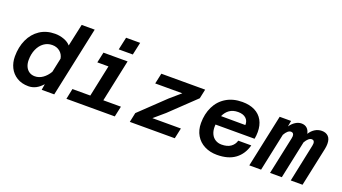

<svg xmlns="http://www.w3.org/2000/svg" viewBox="-61 -1328 3377 1898"><g transform="rotate(20 1627.5 -378.5)"><path d="M508 -503 559 -738H696L539 0H407L417 -63Q352 12 270 12Q199 12 148 -19.5Q97 -51 71 -103.5Q45 -156 45 -220Q45 -319 81 -397.5Q117 -476 184.5 -521Q252 -566 344 -566Q392 -566 437.5 -549.5Q483 -533 508 -503ZM296 -102Q340 -102 378.5 -129Q417 -156 445 -203L477 -353Q469 -398 436 -425Q403 -452 355 -452Q306 -452 267.5 -424Q229 -396 207 -346Q185 -296 185 -233Q185 -194 198.5 -164.5Q212 -135 237 -118.5Q262 -102 296 -102Z M690 -111H878L948 -443H831L855 -554H1109L1015 -111H1200L1176 0H667ZM1015 -769H1163L1134 -636H986Z M1355 -100 1615 -348 1725 -443H1440L1464 -554H1925L1904 -456L1642 -206L1531 -111H1831L1807 0H1334Z M1999 -231Q1999 -326 2036 -402.5Q2073 -479 2144.5 -522.5Q2216 -566 2314 -566Q2391 -566 2445.5 -538.5Q2500 -511 2528.5 -459.5Q2557 -408 2557 -337Q2557 -300 2550 -265H2139Q2138 -256 2138 -238Q2138 -198 2153 -166Q2168 -134 2196.5 -116.5Q2225 -99 2262 -99Q2321 -99 2357 -124Q2393 -149 2405 -192H2542Q2516 -95 2444 -41.5Q2372 12 2253 12Q2180 12 2122 -17.5Q2064 -47 2031.5 -102Q1999 -157 1999 -231ZM2418 -361Q2420 -405 2391 -431.5Q2362 -458 2308 -458Q2254 -458 2218 -432.5Q2182 -407 2162 -362Z M3113 -419Q3113 -454 3084 -454Q3050 -454 3017 -397L2933 0H2809L2893 -395Q2896 -409 2896 -418Q2896 -436 2888 -445Q2880 -454 2866 -454Q2831 -454 2799 -397L2715 0H2591L2709 -554H2829L2818 -492Q2842 -527 2873 -546.5Q2904 -566 2936 -566Q2971 -566 2993.5 -546Q3016 -526 3023 -489Q3046 -526 3079 -546Q3112 -566 3150 -566Q3193 -566 3218.5 -540.5Q3244 -515 3244 -463Q3244 -439 3238 -409L3151 0H3027L3110 -395Q3113 -409 3113 -419Z"/></g></svg>

Font: Azeret Mono SemiBold
Style: Italic
Weight: 600
Italic angle: -12°
Designer: Martin Vácha
Foundry: Displaay
Version: Version 1.000; Glyphs 3.0.3, build 3074